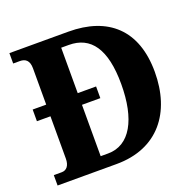

<svg xmlns="http://www.w3.org/2000/svg" viewBox="-126 -844 985 973"><g transform="rotate(-20 367.0 -357.0)"><path d="M23 0H341C565 0 683 -154 683 -373C683 -600 554 -714 341 -714H23V-658H59C89 -658 109 -643 109 -601V-405H36V-342H109V-114C109 -76 92 -56 66 -56H23ZM319 -65H279V-342H378V-405H279V-650H320C438 -650 502 -563 502 -373C502 -184 438 -65 319 -65Z"/></g></svg>

Font: Noto Serif Georgian SemiCondensed ExtraBold
Style: Regular
Weight: 800
Width: 4
Designer: Monotype Design Team, Akaki Razmadze
Foundry: Google LLC
Version: Version 2.003